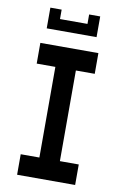

<svg xmlns="http://www.w3.org/2000/svg" viewBox="-91 -858 586 922"><g transform="rotate(10 202.0 -397.0)"><path d="M60 12V-88H151V-530H60V-631H343V-530H251V-88H343V12ZM78 -705V-806H133V-760H267V-806H321V-705Z"/></g></svg>

Font: Pixelify Sans
Style: Regular
Weight: 400
Designer: Stefie Justprince
Foundry: Typecalism Foundryline
Version: Version 1.000;February 13, 2025;FontCreator 15.0.0.3015 64-b